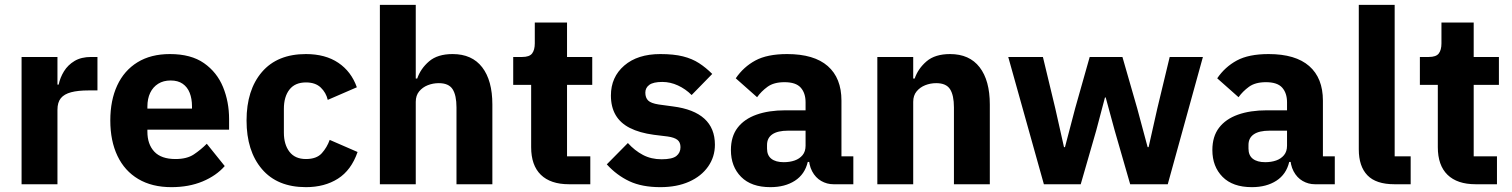

<svg xmlns="http://www.w3.org/2000/svg" viewBox="-20 -760 6237 792"><path d="M217 0H69V-525H217V-411H222Q228 -440 244 -466Q260 -492 287.5 -508.5Q315 -525 356 -525H382V-387H345Q302 -387 273.5 -379.5Q245 -372 231 -355Q217 -338 217 -307Z M687 12Q607 12 550.5 -21.5Q494 -55 464.5 -117Q435 -179 435 -263Q435 -346 463.5 -407.5Q492 -469 547 -503Q602 -537 681 -537Q768 -537 821.5 -499.5Q875 -462 900 -401Q925 -340 925 -269V-225H588V-217Q588 -165 616.5 -134.5Q645 -104 704 -104Q751 -104 779.5 -123Q808 -142 833 -167L907 -75Q872 -35 815.5 -11.5Q759 12 687 12ZM684 -428Q654 -428 632.5 -414.5Q611 -401 599.5 -377Q588 -353 588 -320V-312H772V-321Q772 -353 762.5 -377Q753 -401 733.5 -414.5Q714 -428 684 -428Z M1242 12Q1124 12 1060.5 -62.5Q997 -137 997 -263Q997 -389 1060.5 -463Q1124 -537 1242 -537Q1322 -537 1375.5 -501Q1429 -465 1452 -400L1332 -348Q1325 -378 1303 -399Q1281 -420 1242 -420Q1197 -420 1174 -390.5Q1151 -361 1151 -311V-213Q1151 -164 1174 -134Q1197 -104 1242 -104Q1286 -104 1307.5 -128Q1329 -152 1340 -183L1455 -133Q1429 -58 1374 -23Q1319 12 1242 12Z M1547 0V-740H1695V-436H1701Q1715 -477 1750 -507Q1785 -537 1847 -537Q1927 -537 1969 -482.5Q2011 -428 2011 -329V0H1863V-317Q1863 -367 1847 -392Q1831 -417 1790 -417Q1766 -417 1744.5 -408.5Q1723 -400 1709 -383Q1695 -366 1695 -340V0Z M2415 0H2327Q2251 0 2211 -39Q2171 -78 2171 -153V-410H2097V-525H2134Q2164 -525 2175 -539.5Q2186 -554 2186 -581V-667H2319V-525H2423V-410H2319V-115H2415Z M2704 12Q2628 12 2576 -12.5Q2524 -37 2483 -82L2570 -170Q2598 -139 2632 -121Q2666 -103 2709 -103Q2753 -103 2770 -116.5Q2787 -130 2787 -153Q2787 -173 2774.5 -183Q2762 -193 2734 -197L2677 -204Q2618 -212 2578.5 -232Q2539 -252 2519.5 -285.5Q2500 -319 2500 -366Q2500 -442 2555 -489.5Q2610 -537 2704 -537Q2759 -537 2797 -527.5Q2835 -518 2863.5 -499.5Q2892 -481 2918 -455L2833 -368Q2808 -393 2776.5 -407.5Q2745 -422 2712 -422Q2675 -422 2658.5 -410Q2642 -398 2642 -378Q2642 -357 2653.5 -345.5Q2665 -334 2697 -329L2756 -321Q2842 -310 2885.5 -270.5Q2929 -231 2929 -163Q2929 -113 2901 -73Q2873 -33 2822.5 -10.5Q2772 12 2704 12Z M3500 0H3418Q3391 0 3367.5 -13.5Q3344 -27 3330 -53.5Q3316 -80 3316 -117V-130L3348 -92H3312Q3300 -41 3259 -14.5Q3218 12 3158 12Q3079 12 3037 -30.5Q2995 -73 2995 -141Q2995 -197 3022.5 -233Q3050 -269 3100.5 -287Q3151 -305 3220 -305H3303V-338Q3303 -376 3283 -398.5Q3263 -421 3216 -421Q3172 -421 3146 -402Q3120 -383 3103 -359L3015 -437Q3047 -484 3096 -510.5Q3145 -537 3227 -537Q3338 -537 3394.5 -487.5Q3451 -438 3451 -345V-115H3500ZM3303 -221H3231Q3188 -221 3166 -206Q3144 -191 3144 -162V-147Q3144 -119 3162 -105Q3180 -91 3213 -91Q3238 -91 3258 -98Q3278 -105 3290.5 -120Q3303 -135 3303 -159Z M3747 0H3599V-525H3747V-436H3753Q3767 -477 3802 -507Q3837 -537 3899 -537Q3979 -537 4021 -482.5Q4063 -428 4063 -329V0H3915V-317Q3915 -367 3899 -392Q3883 -417 3842 -417Q3818 -417 3796.5 -408.5Q3775 -400 3761 -383Q3747 -366 3747 -340Z M4286 0 4139 -525H4282L4333 -313L4369 -153H4373L4415 -313L4475 -525H4610L4671 -313L4714 -153H4718L4754 -313L4805 -525H4942L4797 0H4642L4578 -222L4541 -358H4538L4502 -222L4438 0Z M5486 0H5404Q5377 0 5353.5 -13.5Q5330 -27 5316 -53.5Q5302 -80 5302 -117V-130L5334 -92H5298Q5286 -41 5245 -14.5Q5204 12 5144 12Q5065 12 5023 -30.5Q4981 -73 4981 -141Q4981 -197 5008.5 -233Q5036 -269 5086.5 -287Q5137 -305 5206 -305H5289V-338Q5289 -376 5269 -398.5Q5249 -421 5202 -421Q5158 -421 5132 -402Q5106 -383 5089 -359L5001 -437Q5033 -484 5082 -510.5Q5131 -537 5213 -537Q5324 -537 5380.5 -487.5Q5437 -438 5437 -345V-115H5486ZM5289 -221H5217Q5174 -221 5152 -206Q5130 -191 5130 -162V-147Q5130 -119 5148 -105Q5166 -91 5199 -91Q5224 -91 5244 -98Q5264 -105 5276.5 -120Q5289 -135 5289 -159Z M5799 0H5732Q5656 0 5620.5 -37Q5585 -74 5585 -144V-740H5733V-115H5799Z M6155 0H6067Q5991 0 5951 -39Q5911 -78 5911 -153V-410H5837V-525H5874Q5904 -525 5915 -539.5Q5926 -554 5926 -581V-667H6059V-525H6163V-410H6059V-115H6155Z"/></svg>

Font: IBM Plex Sans
Style: Bold
Weight: 700
Designer: Mike Abbink, Paul van der Laan, Pieter van Rosmalen
Foundry: Bold Monday
Version: Version 3.201